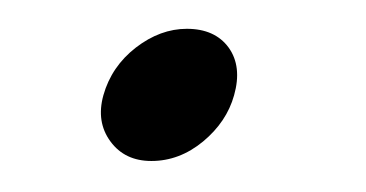

<svg xmlns="http://www.w3.org/2000/svg" viewBox="-20 -104 248 130"><path d="M82.5 5Q64.5 5 54.8 -8.2Q45 -21.5 50 -39.5Q55.5 -59 72 -71.8Q88.5 -84.5 106.5 -84.5Q125.5 -84.5 134.8 -71.8Q144 -59 138.5 -39.5Q133.5 -21.5 117.5 -8.2Q101.5 5 82.5 5Z"/></svg>

Font: Fraunces 9pt S100 Thin
Style: Italic
Weight: 100
Italic angle: -16°
Version: Version 1.000; ttfautohint (v1.8.3)